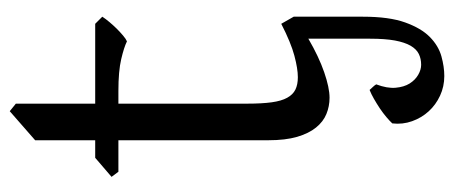

<svg xmlns="http://www.w3.org/2000/svg" viewBox="-282 -382 909 384"><g transform="rotate(-90 172.0 -190.5)"><path d="M116.7 140.1Q121.1 135.3 129.2 128.4Q137.2 121.6 146.7 115.2Q156.2 108.9 166 103.3Q175.8 97.7 183.6 94.7Q185.5 97.2 189 100.6Q192.4 104 194.8 107.9Q186.5 129.9 188 146.7Q189.5 163.6 196.5 174.8Q203.6 186 213.9 191.9Q224.1 197.8 233.9 197.8Q246.1 197.8 255.6 193.1Q265.1 188.5 272 176.8Q278.8 165 282.5 145.3Q286.1 125.5 286.1 95.7V-27.8Q250 -6.8 219 3.9Q188 14.6 168 14.6Q150.9 14.6 135.5 8.3Q120.1 2 108.4 -12.5Q96.7 -26.9 89.8 -50.3Q83 -73.7 83 -107.9V-407.7H20L9.8 -421.4L47.9 -454.1H83V-574.2L141.1 -625L156.2 -612.8V-454.1H315.9L330.1 -439.9Q325.7 -433.1 319.1 -425.3Q312.5 -417.5 305.7 -410.6Q298.8 -403.8 292.2 -398.2Q285.6 -392.6 280.8 -390.6Q269 -396.5 245.1 -402.1Q221.2 -407.7 181.6 -407.7H156.2V-149.9Q156.2 -120.6 158.9 -101.1Q161.6 -81.5 168 -70.1Q174.3 -58.6 184.3 -53.7Q194.3 -48.8 209 -48.8Q226.1 -48.8 252 -55.7Q277.8 -62.5 315.9 -82L330.1 -57.1V81.5Q330.1 133.8 318.6 165.8Q307.1 197.8 289.6 215.1Q272 232.4 251 238.3Q230 244.1 211.4 244.1Q190.4 244.1 172.1 235.6Q153.8 227.1 140.9 212.9Q127.9 198.7 121.1 179.7Q114.3 160.6 116.7 140.1Z"/></g></svg>

Font: Gentium Unicode
Style: Regular
Weight: 400
Version: Version 1.009